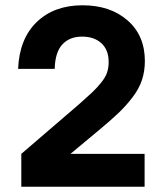

<svg xmlns="http://www.w3.org/2000/svg" viewBox="-20 -710 622 730"><path d="M48.8 -448.2Q53.7 -563 119.9 -626.5Q186 -689.9 293.9 -689.9Q398.9 -689.9 464.8 -632.6Q530.8 -575.2 530.8 -478Q530.8 -439.5 519.8 -406Q508.8 -372.6 484.1 -340.3Q459.5 -308.1 431.2 -281Q402.8 -253.9 356.9 -215.8L248 -125H529.8V0H61V-125L279.8 -313Q313.5 -342.8 330.6 -358.9Q347.7 -375 364.3 -395.5Q380.9 -416 387 -434.1Q393.1 -452.1 393.1 -474.1Q393.1 -520.5 365.5 -545.7Q337.9 -570.8 292 -570.8Q244.6 -570.8 217 -541Q189.5 -511.2 188 -448.2Z"/></svg>

Font: TASA Orbiter Deck
Style: Bold
Weight: 700
Designer: Weizhong Zhang
Version: Version 1.000;Glyphs 3.1.2 (3151)